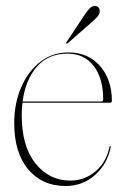

<svg xmlns="http://www.w3.org/2000/svg" viewBox="-20 -611 416 641"><path d="M353.5 -274Q353.5 -268 346.5 -268H55Q52.5 -248 52.5 -226Q52.5 -123.5 98.2 -65.8Q144 -8 215 -8Q261 -8 297.8 -38Q334.5 -68 345.5 -120.5Q346.5 -123.5 347.5 -123.5Q350 -123.5 349.5 -119.5Q338.5 -63.5 297.2 -26.8Q256 10 199 10Q120.5 10 74 -45.8Q27.5 -101.5 27.5 -200Q27.5 -265 50.2 -318.5Q73 -372 113.8 -404Q154.5 -436 208.5 -436Q274 -436 313.8 -390.8Q353.5 -345.5 353.5 -274ZM205.5 -432Q140.5 -432 102.5 -387.5Q64.5 -343 55.5 -272H317.5Q324.5 -272 324.5 -279Q324.5 -350.5 292.5 -391.2Q260.5 -432 205.5 -432ZM259.5 -557Q270 -573 278.2 -582Q286.5 -591 296 -591Q304.5 -591 308.8 -586Q313 -581 313 -574Q313 -564.5 305.8 -556Q298.5 -547.5 287 -537.5L206.5 -467Q203.5 -464 201.5 -466Q200 -467.5 202.5 -471Z"/></svg>

Font: Fraunces 144pt S000 Thin
Style: Regular
Weight: 100
Version: Version 1.000; ttfautohint (v1.8.3)